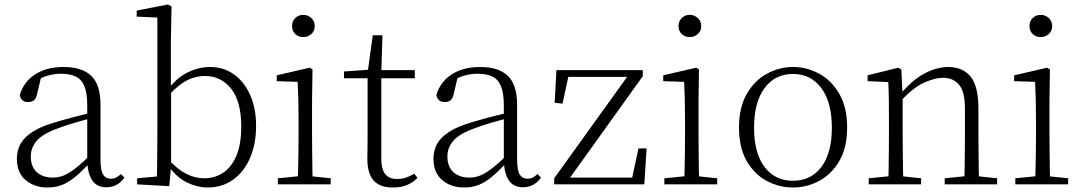

<svg xmlns="http://www.w3.org/2000/svg" viewBox="-20 -820 4816 854"><path d="M191 14Q133 14 94 -19Q55 -52 55 -114Q55 -151 71.5 -180.5Q88 -210 125.5 -234Q163 -258 225 -276Q268 -289 312.5 -300.5Q357 -312 397 -321V-297Q357 -287 315.5 -275Q274 -263 237 -249Q170 -225 143.5 -194Q117 -163 117 -125Q117 -78 144 -54Q171 -30 215 -30Q240 -30 263.5 -39.5Q287 -49 316.5 -72Q346 -95 386 -134L392 -89H373Q341 -55 313 -32Q285 -9 256 2.5Q227 14 191 14ZM453 13Q411 13 390.5 -17.5Q370 -48 368 -102V-106V-350Q368 -407 355 -437.5Q342 -468 316 -480Q290 -492 250 -492Q220 -492 190 -483Q160 -474 128 -454L164 -482L145 -402Q141 -382 131 -374Q121 -366 105 -366Q74 -366 68 -397Q85 -456 136 -489Q187 -522 263 -522Q345 -522 386 -482.5Q427 -443 427 -354V-113Q427 -61 439 -43Q451 -25 473 -25Q486 -25 496 -30Q506 -35 518 -46L533 -30Q518 -8 497.5 2.5Q477 13 453 13Z M590 0V-27L678 -35Q679 -63 679 -97Q679 -131 679.5 -165Q680 -199 680 -226V-742L588 -746V-773L727 -800L743 -791L740 -637V-426L741 -416V-82V-81L733 8ZM903 14Q859 14 812.5 -8Q766 -30 727 -85H716L727 -113Q769 -67 808 -47Q847 -27 890 -27Q934 -27 971 -50.5Q1008 -74 1030.5 -125Q1053 -176 1053 -258Q1053 -369 1008 -425.5Q963 -482 892 -482Q867 -482 840 -474Q813 -466 784.5 -445.5Q756 -425 723 -388L713 -417H723Q764 -473 814 -497.5Q864 -522 913 -522Q974 -522 1020 -489.5Q1066 -457 1092.5 -398Q1119 -339 1119 -260Q1119 -179 1092 -117Q1065 -55 1016.5 -20.5Q968 14 903 14Z M1216 0V-27L1327 -38H1346L1451 -27V0ZM1304 0Q1305 -24 1306 -64.5Q1307 -105 1307.5 -149Q1308 -193 1308 -226V-281Q1308 -332 1307 -375Q1306 -418 1304 -456L1211 -459V-485L1358 -519L1370 -511L1368 -377V-226Q1368 -193 1368.5 -149Q1369 -105 1369.5 -64.5Q1370 -24 1371 0ZM1329 -655Q1308 -655 1293.5 -668.5Q1279 -682 1279 -704Q1279 -726 1293.5 -740Q1308 -754 1329 -754Q1349 -754 1364.5 -740Q1380 -726 1380 -704Q1380 -682 1364.5 -668.5Q1349 -655 1329 -655Z M1645 -472V-508H1825V-472ZM1728 14Q1669 14 1641.5 -17.5Q1614 -49 1614 -112Q1614 -135 1614.5 -152.5Q1615 -170 1615 -196V-472H1510V-502L1635 -511L1615 -496L1638 -663H1681L1676 -493V-481V-115Q1676 -67 1693.5 -45.5Q1711 -24 1745 -24Q1768 -24 1785.5 -30Q1803 -36 1823 -47L1837 -29Q1817 -8 1790 3Q1763 14 1728 14Z M2044 14Q1986 14 1947 -19Q1908 -52 1908 -114Q1908 -151 1924.5 -180.5Q1941 -210 1978.5 -234Q2016 -258 2078 -276Q2121 -289 2165.5 -300.5Q2210 -312 2250 -321V-297Q2210 -287 2168.5 -275Q2127 -263 2090 -249Q2023 -225 1996.5 -194Q1970 -163 1970 -125Q1970 -78 1997 -54Q2024 -30 2068 -30Q2093 -30 2116.5 -39.5Q2140 -49 2169.5 -72Q2199 -95 2239 -134L2245 -89H2226Q2194 -55 2166 -32Q2138 -9 2109 2.5Q2080 14 2044 14ZM2306 13Q2264 13 2243.5 -17.5Q2223 -48 2221 -102V-106V-350Q2221 -407 2208 -437.5Q2195 -468 2169 -480Q2143 -492 2103 -492Q2073 -492 2043 -483Q2013 -474 1981 -454L2017 -482L1998 -402Q1994 -382 1984 -374Q1974 -366 1958 -366Q1927 -366 1921 -397Q1938 -456 1989 -489Q2040 -522 2116 -522Q2198 -522 2239 -482.5Q2280 -443 2280 -354V-113Q2280 -61 2292 -43Q2304 -25 2326 -25Q2339 -25 2349 -30Q2359 -35 2371 -46L2386 -30Q2371 -8 2350.5 2.5Q2330 13 2306 13Z M2445 0V-27L2783 -497V-470L2775 -478H2638H2485L2512 -497L2482 -359L2447 -363L2455 -508H2839V-481L2502 -11L2508 -51L2509 -30H2653H2813L2788 -12L2820 -160H2856L2846 0Z M2935 0V-27L3046 -38H3065L3170 -27V0ZM3023 0Q3024 -24 3025 -64.5Q3026 -105 3026.5 -149Q3027 -193 3027 -226V-281Q3027 -332 3026 -375Q3025 -418 3023 -456L2930 -459V-485L3077 -519L3089 -511L3087 -377V-226Q3087 -193 3087.5 -149Q3088 -105 3088.5 -64.5Q3089 -24 3090 0ZM3048 -655Q3027 -655 3012.5 -668.5Q2998 -682 2998 -704Q2998 -726 3012.5 -740Q3027 -754 3048 -754Q3068 -754 3083.5 -740Q3099 -726 3099 -704Q3099 -682 3083.5 -668.5Q3068 -655 3048 -655Z M3507 14Q3446 14 3391 -15Q3336 -44 3301.5 -103.5Q3267 -163 3267 -253Q3267 -343 3302 -403Q3337 -463 3392 -492.5Q3447 -522 3507 -522Q3568 -522 3623 -492.5Q3678 -463 3713 -403Q3748 -343 3748 -253Q3748 -163 3713 -103.5Q3678 -44 3623 -15Q3568 14 3507 14ZM3507 -16Q3587 -16 3633.5 -77.5Q3680 -139 3680 -252Q3680 -365 3633.5 -428Q3587 -491 3507 -491Q3427 -491 3380.5 -428Q3334 -365 3334 -252Q3334 -139 3380.5 -77.5Q3427 -16 3507 -16Z M3844 0V-27L3954 -38H3974L4077 -27V0ZM3931 0Q3932 -24 3932.5 -64.5Q3933 -105 3933.5 -149Q3934 -193 3934 -226V-281Q3934 -333 3933.5 -375.5Q3933 -418 3931 -455L3839 -459V-485L3976 -519L3989 -511L3995 -393V-392V-226Q3995 -193 3995.5 -149Q3996 -105 3996.5 -64.5Q3997 -24 3998 0ZM4182 0V-27L4291 -38H4312L4415 -27V0ZM4269 0Q4270 -24 4270.5 -64Q4271 -104 4271.5 -148Q4272 -192 4272 -226V-334Q4272 -412 4246 -443Q4220 -474 4174 -474Q4139 -474 4090.5 -452.5Q4042 -431 3984 -368L3974 -398H3982Q4036 -463 4091 -492.5Q4146 -522 4198 -522Q4262 -522 4297 -479.5Q4332 -437 4332 -335V-226Q4332 -192 4332.5 -148Q4333 -104 4333.5 -64Q4334 -24 4335 0Z M4496 0V-27L4607 -38H4626L4731 -27V0ZM4584 0Q4585 -24 4586 -64.5Q4587 -105 4587.5 -149Q4588 -193 4588 -226V-281Q4588 -332 4587 -375Q4586 -418 4584 -456L4491 -459V-485L4638 -519L4650 -511L4648 -377V-226Q4648 -193 4648.5 -149Q4649 -105 4649.5 -64.5Q4650 -24 4651 0ZM4609 -655Q4588 -655 4573.5 -668.5Q4559 -682 4559 -704Q4559 -726 4573.5 -740Q4588 -754 4609 -754Q4629 -754 4644.5 -740Q4660 -726 4660 -704Q4660 -682 4644.5 -668.5Q4629 -655 4609 -655Z"/></svg>

Font: Noto Serif KR ExtraLight
Style: Regular
Weight: 200
Designer: Ryoko NISHIZUKA 西塚涼子 (kana & ideographs); Frank Grießhammer (Latin, Greek & Cyrillic); Wenlong ZHANG 张文龙 (bopomofo); San
Foundry: Adobe
Version: Version 2.002-H1;hotconv 1.1.0;makeotfexe 2.6.0